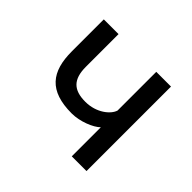

<svg xmlns="http://www.w3.org/2000/svg" viewBox="-182 -1055 1364 1364"><g transform="rotate(45 500.0 -372.5)"><path d="M681 -240V52H829V-797H681V-408C666 -357 587 -290 475 -290C357 -290 302 -342 302 -469V-797H154V-476C154 -272 237 -163 465 -163C548 -163 643 -202 681 -240Z"/></g></svg>

Font: LINE Seed JP App_OTF Bold
Style: Regular
Weight: 700
Designer: LINE & Fontrix & Fontworks
Version: Version 1.009